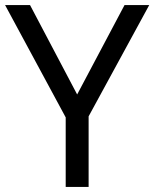

<svg xmlns="http://www.w3.org/2000/svg" viewBox="-20 -734 606 754"><path d="M283 -363 469 -714H566L328 -277V0H238V-273L0 -714H98Z"/></svg>

Font: Noto Sans Tagalog
Style: Regular
Weight: 400
Designer: Monotype Design Team
Foundry: Monotype Imaging Inc.
Version: Version 2.001; ttfautohint (v1.8.4.7-5d5b)